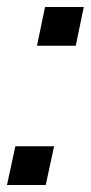

<svg xmlns="http://www.w3.org/2000/svg" viewBox="-23 -530 260 550"><path d="M83 -399 106 -510H217L194 -399ZM-3 0 21 -111H132L108 0Z"/></svg>

Font: Saira Ultra Condensed
Style: Bold Italic
Weight: 700
Width: 1
Italic angle: -12°
Designer: Hector Gatti with collaboration of the Omnibus-Type team
Foundry: Omnibus-Type
Version: Version 1.001; ttfautohint (v1.8)